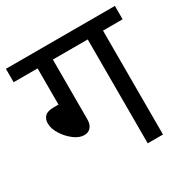

<svg xmlns="http://www.w3.org/2000/svg" viewBox="-144 -752 866 882"><g transform="rotate(-30 289.0 -311.0)"><path d="M208 -551V-234Q208 -208 195.5 -193Q183 -178 160 -178Q134 -178 106.5 -199Q79 -220 60 -250Q41 -280 41 -308Q41 -331 54.5 -345Q68 -359 102 -359H127V-551H0V-622H578V-551H474V0H393V-551Z"/></g></svg>

Font: Noto Sans Historical
Style: Regular
Weight: 400
Designer: Monotype Design Team
Foundry: Monotype Imaging Inc.
Version: Version 2.013; ttfautohint (v1.8.4.7-5d5b)